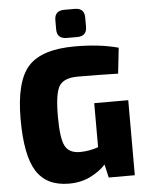

<svg xmlns="http://www.w3.org/2000/svg" viewBox="-60 -950 779 1012"><g transform="rotate(-5 329.0 -443.5)"><path d="M374 -752H319Q267 -752 267 -802V-851Q267 -901 319 -901H374Q425 -901 425 -851V-802Q425 -752 374 -752ZM613 -397V0H475L459 -70Q428 -36 378 -11Q328 14 264 14Q146 14 92.5 -70Q39 -154 39 -346Q39 -546 110 -625Q181 -704 357 -704Q488 -704 587 -677L572 -541Q464 -544 359 -544Q286 -544 261 -505.5Q236 -467 236 -344Q236 -229 257 -188Q278 -147 336 -147Q384 -147 433 -164V-397Z"/></g></svg>

Font: Exo 2.0 Extra Bold
Style: Regular
Weight: 800
Designer: Natanael Gama
Version: Version 1.001;PS 001.001;hotconv 1.0.70;makeotf.lib2.5.58329